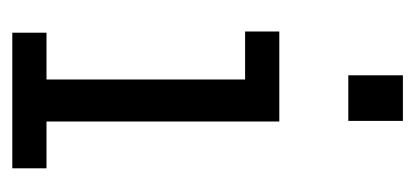

<svg xmlns="http://www.w3.org/2000/svg" viewBox="-206 -486 691 320"><g transform="rotate(90 140.0 -325.5)"><path d="M105 -560V-651H181V-560ZM260 0H34V-57H112V-388H32V-445H182V-57H260Z"/></g></svg>

Font: Zilla Slab
Style: Regular
Weight: 400
Designer: Typotheque.com
Foundry: Typotheque type foundry
Version: Version 1.1; 2017; ttfautohint (v1.6)